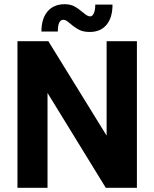

<svg xmlns="http://www.w3.org/2000/svg" viewBox="-20 -893 734 913"><path d="M63 -697H210L487 -248V-697H631V0H483L206 -451V0H63ZM316 -779Q303 -790 296 -794.5Q289 -799 281 -799Q255 -799 255 -743H177Q177 -805 206.5 -839Q236 -873 287 -873Q314 -873 333 -863Q352 -853 373 -835Q385 -825 393 -820Q401 -815 409 -815Q419 -815 426 -829.5Q433 -844 433 -871H515Q515 -809 486.5 -775Q458 -741 407 -741Q377 -741 357 -751Q337 -761 316 -779Z"/></svg>

Font: Hanken Grotesk ExtraBold
Style: Regular
Weight: 800
Designer: Alfredo Marco Pradil
Foundry: Hanken Design Co.
Version: Version 3.014